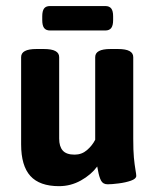

<svg xmlns="http://www.w3.org/2000/svg" viewBox="-20 -621 523 648"><path d="M51.3 0ZM51.3 -133.8V-428.2Q51.3 -441.9 64 -448.7Q76.7 -455.6 103.5 -455.6H127.4Q154.3 -455.6 167 -448.7Q179.7 -441.9 179.7 -428.2V-153.3Q179.7 -126.5 191.9 -112.8Q204.1 -99.1 231.9 -99.1Q255.9 -99.1 273.7 -114.5Q291.5 -129.9 301.3 -149.4V-428.2Q301.3 -441.9 314 -448.7Q326.7 -455.6 353.5 -455.6H377.4Q404.3 -455.6 417 -448.7Q429.7 -441.9 429.7 -428.2V-153.3Q429.7 -112.3 431.9 -89.1Q434.1 -65.9 437.5 -45.9Q439.9 -32.7 439.9 -27.3Q439.9 -17.6 421.9 -11.2Q403.8 -4.9 380.6 -2Q357.4 1 343.3 1Q327.6 1 321 -11.5Q314.5 -23.9 310.5 -46.9L308.1 -59.1Q287.6 -31.2 253.2 -12Q218.8 7.3 179.2 7.3Q113.8 7.3 82.5 -27.1Q51.3 -61.5 51.3 -133.8ZM122.6 -553.2V-565.9Q122.6 -584 128.7 -592.3Q134.8 -600.6 148.9 -600.6H335.4Q349.1 -600.6 355.5 -592.3Q361.8 -584 361.8 -565.9V-553.2Q361.8 -535.2 355.5 -526.6Q349.1 -518.1 335.4 -518.1H148.9Q135.3 -518.1 128.9 -526.4Q122.6 -534.7 122.6 -553.2Z"/></svg>

Font: Jaldi
Style: Bold
Weight: 400
Designer: Pablo Cosgaya and Nicolas Silva
Foundry: Omnibus-Type
Version: Version 1.007